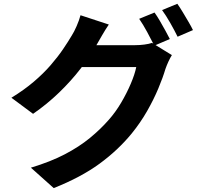

<svg xmlns="http://www.w3.org/2000/svg" viewBox="-20 -884 1040 993"><path d="M779.1 -819.2Q792.1 -801.4 806.7 -776.3Q821.3 -751.1 835.1 -726.1Q849 -701.1 858.4 -682.2L778.1 -647.9Q762.6 -678.7 741.2 -718.3Q719.8 -757.9 699.8 -786.7ZM897.2 -864.4Q910.5 -845.6 925.7 -820.3Q940.9 -795 955.2 -770.5Q969.6 -746 978 -728.4L898.5 -694.1Q883.1 -725.7 860.9 -764.8Q838.6 -803.9 818.2 -831.9ZM868.9 -599.1Q860.2 -585.1 851.2 -565.8Q842.3 -546.5 835.6 -527.4Q822.6 -483.1 798.9 -426.6Q775.3 -370.1 741 -309.8Q706.6 -249.6 661.1 -193.5Q589.8 -106.7 494.3 -37Q398.7 32.8 257.9 88.8L139.7 -16.8Q241.9 -47.6 315.9 -86.4Q389.8 -125.1 444.7 -170.2Q499.6 -215.3 542.7 -264.5Q577.3 -303.5 606.5 -352.8Q635.6 -402.1 656.4 -451.1Q677.3 -500.1 684.6 -537H347.7L393.7 -650.4Q407.1 -650.4 436.8 -650.4Q466.6 -650.4 504 -650.4Q541.3 -650.4 577.9 -650.4Q614.5 -650.4 642.1 -650.4Q669.7 -650.4 679.4 -650.4Q702.7 -650.4 726.3 -653.5Q750 -656.6 766.3 -662.1ZM542.8 -757.1Q524.9 -730.9 507.8 -701.1Q490.6 -671.2 481.5 -655.3Q447.9 -595.2 398.1 -530.5Q348.2 -465.7 285.5 -405.2Q222.9 -344.8 151 -295.3L39 -378.5Q104.6 -418.6 155 -461.6Q205.4 -504.6 242.3 -547.4Q279.2 -590.1 305.9 -629.4Q332.6 -668.7 351.3 -700.5Q363.1 -718.7 376.4 -749.2Q389.7 -779.8 396.4 -805.2Z"/></svg>

Font: Noto Sans KR Thin
Style: Regular
Weight: 100
Designer: Ryoko NISHIZUKA 西塚涼子 (kana, bopomofo & ideographs); Paul D. Hunt (Latin, Greek & Cyrillic); Sandoll Communications 산돌커뮤니
Foundry: Adobe
Version: Version 2.004-H2;hotconv 1.0.118;makeotfexe 2.5.65603